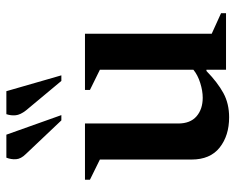

<svg xmlns="http://www.w3.org/2000/svg" viewBox="-90 -658 757 618"><g transform="rotate(-90 289.0 -348.5)"><path d="M221 10Q162 10 123.5 -20.5Q85 -51 85 -111V-406L20 -438V-454H201V-154Q201 -115 224 -95Q247 -75 284 -75Q306 -75 331.5 -83Q357 -91 374 -105V-406L309 -438V-454H490V-46L556 -16V0H374V-63H370Q333 -27 299 -8.5Q265 10 221 10ZM211 -530 103 -644Q87 -660 86 -676Q85 -692 91 -707H165L228 -530ZM338 -530 243 -644Q229 -662 227.5 -677Q226 -692 231 -707H305L356 -530Z"/></g></svg>

Font: Spectral SemiBold
Style: Regular
Weight: 600
Designer: Jean-Baptiste Levee
Foundry: Production Type
Version: Version 2.001